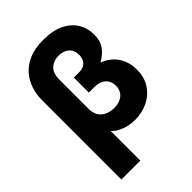

<svg xmlns="http://www.w3.org/2000/svg" viewBox="-268 -850 1176 1176"><g transform="rotate(-45 319.5 -262.0)"><path d="M68 210V-480Q68 -526.5 82.5 -571.5Q97 -616.5 128.5 -653.2Q160 -690 210.8 -711.8Q261.5 -733.5 334 -733.5Q413.5 -733.5 468 -708Q522.5 -682.5 550.5 -637.2Q578.5 -592 578.5 -533Q578.5 -481.5 552.8 -446Q527 -410.5 484 -387Q522.5 -373 551.2 -346.8Q580 -320.5 595.8 -283.2Q611.5 -246 611.5 -199.5Q611.5 -131.5 580 -84.5Q548.5 -37.5 497.5 -13Q446.5 11.5 387 11.5Q358 11.5 330 5.5Q302 -0.5 276.8 -13.2Q251.5 -26 232 -46V210ZM350 -130.5Q394.5 -130.5 422.8 -154.5Q451 -178.5 451 -220Q451 -259.5 424.8 -283.5Q398.5 -307.5 350.5 -307.5H303.5V-437.5H350.5Q375.5 -437.5 392.2 -447.2Q409 -457 417.2 -474Q425.5 -491 425.5 -513Q425.5 -553 400 -575.8Q374.5 -598.5 331 -598.5Q290 -598.5 261 -573.2Q232 -548 232 -488V-237.5Q232 -201.5 247.2 -177.8Q262.5 -154 289 -142.2Q315.5 -130.5 350 -130.5Z"/></g></svg>

Font: Geologica Cursive
Style: Bold
Weight: 700
Designer: Sindre Bremnes, Frode Helland
Foundry: Monokrom Skriftforlag AS
Version: Version 1.010;gftools[0.9.28]